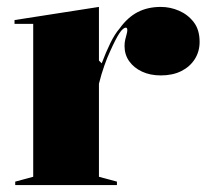

<svg xmlns="http://www.w3.org/2000/svg" viewBox="-20 -535 601 555"><path d="M24 0V-10L76 -24V-466H22V-477L266 -515V-360L274 -352Q286 -384 299 -410.5Q312 -437 326 -453Q349 -485 378 -500Q407 -515 445 -515Q472 -515 497.5 -504Q523 -493 540 -471Q557 -449 557 -414Q557 -386 543 -364Q529 -342 504 -329.5Q479 -317 445 -317Q414 -317 390.5 -328Q367 -339 353.5 -358Q340 -377 340 -402Q340 -412 342 -420.5Q344 -429 346 -436Q348 -443 348 -448Q348 -455 344 -455Q336 -455 325.5 -439.5Q315 -424 298 -386Q290 -369 281.5 -345Q273 -321 266 -293V-24L318 -10V0Z"/></svg>

Font: Kalnia SemiBold
Style: Regular
Weight: 600
Designer: Frida Medrano
Foundry: Frida Medrano
Version: Version 1.105